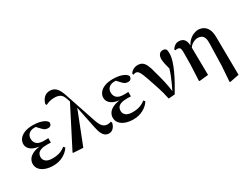

<svg xmlns="http://www.w3.org/2000/svg" viewBox="-91 -1503 3088 2403"><g transform="rotate(-30 1452.5 -301.5)"><path d="M260.9 16.2Q199.5 16.2 150.4 -1.2Q101.4 -18.5 72.9 -51.5Q44.4 -84.5 44.4 -130.8Q44.4 -168.4 67 -201.7Q89.6 -235 141.8 -257.1Q194 -279.1 282.4 -283.1V-274.3Q167.6 -278.8 117.1 -315.2Q66.6 -351.5 66.6 -404.7Q66.6 -443.9 90.9 -477.5Q115.2 -511 164.6 -531.5Q214.1 -551.9 289 -551.9Q333 -551.9 373.7 -543.9Q414.5 -535.8 444.9 -519.6Q475.3 -503.3 488.7 -479.2Q490.2 -452.9 476.8 -437.9Q463.4 -422.9 438.1 -422.9Q416.6 -422.9 398.6 -429.9Q380.7 -436.8 354.2 -466.1L291.2 -533.9L352.5 -534.8L374.7 -509.1Q347.5 -511.9 328.4 -513.3Q309.2 -514.7 291.4 -514.7Q239.6 -514.7 209.6 -488.3Q179.6 -461.8 179.6 -416.3Q179.6 -370.3 210.5 -341.3Q241.5 -312.4 314.1 -312.4Q328.8 -312.4 342.7 -312.9Q356.7 -313.4 375.4 -314.4V-249.8Q352.3 -251.6 340.5 -251.6Q328.7 -251.6 319.3 -251.6Q262.7 -251.6 230.6 -239.1Q198.6 -226.7 185.3 -205.6Q172.1 -184.5 172.1 -156.2Q172.1 -117.7 202.4 -92.5Q232.7 -67.3 298.1 -67.3Q358.3 -67.3 402 -82.4Q445.6 -97.5 483.2 -127.9L501.3 -106.5Q468.7 -53.4 405.5 -18.6Q342.3 16.2 260.9 16.2Z M553.6 1 548.2 -6.7 848.3 -592.9 885.9 -478.8 694.6 9.5ZM1063.3 16.2Q1038.3 16.2 1015.2 1.9Q992.2 -12.4 973.8 -48.5Q955.5 -84.7 943.1 -150.9L876.9 -475.3L874.6 -476.9L823.1 -624.8Q804.9 -679.5 773.1 -697.3Q741.4 -715.2 691.6 -715.2Q651.3 -715.2 620.2 -705.7Q589.1 -696.3 566.9 -684L556.4 -701Q567.6 -752.4 601.6 -785.7Q635.7 -819 686.9 -819Q740 -819 775.2 -783.7Q810.5 -748.4 837.2 -666.6L988.4 -214.5Q1004.4 -166.7 1021.9 -140.3Q1039.3 -113.8 1060 -102.9Q1080.7 -91.9 1104.7 -91.9Q1115.9 -91.9 1130.3 -94Q1144.6 -96.2 1155.4 -100.7L1164.6 -83.9Q1155.3 -37.6 1128.2 -10.7Q1101.1 16.2 1063.3 16.2Z M1417.9 16.2Q1356.5 16.2 1307.4 -1.2Q1258.4 -18.5 1229.9 -51.5Q1201.4 -84.5 1201.4 -130.8Q1201.4 -168.4 1224 -201.7Q1246.6 -235 1298.8 -257.1Q1351 -279.1 1439.4 -283.1V-274.3Q1324.6 -278.8 1274.1 -315.2Q1223.6 -351.5 1223.6 -404.7Q1223.6 -443.9 1247.9 -477.5Q1272.2 -511 1321.6 -531.5Q1371.1 -551.9 1446 -551.9Q1490 -551.9 1530.7 -543.9Q1571.5 -535.8 1601.9 -519.6Q1632.3 -503.3 1645.7 -479.2Q1647.2 -452.9 1633.8 -437.9Q1620.4 -422.9 1595.1 -422.9Q1573.6 -422.9 1555.6 -429.9Q1537.7 -436.8 1511.2 -466.1L1448.2 -533.9L1509.5 -534.8L1531.7 -509.1Q1504.5 -511.9 1485.4 -513.3Q1466.2 -514.7 1448.4 -514.7Q1396.6 -514.7 1366.6 -488.3Q1336.6 -461.8 1336.6 -416.3Q1336.6 -370.3 1367.5 -341.3Q1398.5 -312.4 1471.1 -312.4Q1485.8 -312.4 1499.7 -312.9Q1513.7 -313.4 1532.4 -314.4V-249.8Q1509.3 -251.6 1497.5 -251.6Q1485.7 -251.6 1476.3 -251.6Q1419.7 -251.6 1387.6 -239.1Q1355.6 -226.7 1342.3 -205.6Q1329.1 -184.5 1329.1 -156.2Q1329.1 -117.7 1359.4 -92.5Q1389.7 -67.3 1455.1 -67.3Q1515.3 -67.3 1559 -82.4Q1602.6 -97.5 1640.2 -127.9L1658.3 -106.5Q1625.7 -53.4 1562.5 -18.6Q1499.3 16.2 1417.9 16.2Z M1928.4 10.4Q1909 -85.1 1881.4 -167.9Q1853.8 -250.6 1828.4 -325.6Q1800.6 -408.5 1780.5 -442.8Q1760.4 -477.1 1732.3 -477.1Q1712.9 -477.1 1696.9 -469.1L1688.2 -484.7Q1704.4 -515.8 1735.5 -531.7Q1766.5 -547.7 1800.9 -547.7Q1838.3 -547.7 1864 -530.5Q1889.8 -513.4 1909.4 -473.1Q1929 -432.7 1945.2 -362.4Q1966.9 -288.2 1987.6 -200Q2008.3 -111.8 2018.2 -18.2H2000.1L2007.6 -33.3Q2033.1 -84.4 2054.3 -130.6Q2075.4 -176.8 2093.1 -221.5Q2110.8 -266.3 2124.4 -313.9Q2138 -361.6 2148.6 -415.3L2138.2 -256.3Q2118.1 -330.2 2106.2 -380.8Q2094.3 -431.4 2094.3 -462Q2094.3 -502.5 2112.5 -527.6Q2130.6 -552.7 2165 -552.7Q2181.5 -552.7 2192.3 -547.5Q2203 -542.3 2213.6 -530.7Q2217.8 -516.3 2218.8 -503Q2219.8 -489.8 2219.8 -471.2Q2219.8 -425.1 2201.8 -367.5Q2183.9 -310 2154.5 -246.5Q2125.2 -183 2089.8 -119Q2054.5 -55.1 2019.4 2.8Z M2366.4 7.1 2377.3 -218.7 2378.9 -404.9Q2378.9 -445.6 2367.7 -460.1Q2356.6 -474.5 2331.5 -474.5Q2324.2 -474.5 2317.3 -474Q2310.4 -473.5 2302.2 -471.5L2295.9 -487.3Q2310 -511.7 2334.9 -529.9Q2359.8 -548.2 2394.5 -548.2Q2425 -548.2 2447.9 -535.2Q2470.7 -522.3 2483.7 -492.8Q2496.7 -463.3 2497.5 -411.7V-407.7L2502.7 0L2374.7 13.6ZM2692.4 209.7 2708.4 -18.9 2716.2 -332.9Q2717.9 -384.8 2705.9 -413.9Q2694 -442.9 2671.5 -454.5Q2649 -466.1 2619.6 -466.1Q2587 -466.1 2550.5 -446.4Q2513.9 -426.7 2489.6 -384.4L2478.8 -393.2H2481.6Q2500.9 -448.5 2533.7 -483.7Q2566.6 -518.8 2604.6 -535.4Q2642.7 -551.9 2676.6 -551.9Q2712.4 -551.9 2747.2 -534.6Q2782 -517.2 2805.2 -474Q2828.3 -430.9 2828.3 -352.9L2834 189.3L2701.4 215.7Z"/></g></svg>

Font: Noto Serif SC
Style: Regular
Weight: 200
Designer: Ryoko NISHIZUKA 西塚涼子 (kana & ideographs); Frank Grießhammer (Latin, Greek & Cyrillic); Wenlong ZHANG 张文龙 (bopomofo); San
Foundry: Adobe
Version: Version 2.001;hotconv 1.1.0;makeotfexe 2.6.0